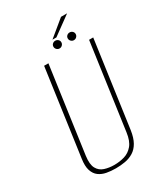

<svg xmlns="http://www.w3.org/2000/svg" viewBox="-191 -835 800 928"><g transform="rotate(-30 209.0 -371.5)"><path d="M173 12Q146 12 122 7.5Q98 3 80.5 -10Q63 -23 55 -47.5Q47 -72 53 -112L120 -591H144L77 -113Q71 -68 83.5 -45Q96 -22 121 -14Q146 -6 175 -6Q205 -6 232 -14Q259 -22 278.5 -45Q298 -68 304 -113L371 -591H394L327 -112Q321 -72 307 -47.5Q293 -23 272 -10Q251 3 225.5 7.5Q200 12 173 12ZM227 -626Q218 -626 211.5 -632.5Q205 -639 205 -648Q205 -657 211.5 -663Q218 -669 227 -669Q236 -669 242.5 -663Q249 -657 249 -648Q249 -639 242.5 -632.5Q236 -626 227 -626ZM307 -626Q298 -626 291.5 -632.5Q285 -639 285 -648Q285 -657 291.5 -663Q298 -669 307 -669Q316 -669 322.5 -663Q329 -657 329 -648Q329 -639 322.5 -632.5Q316 -626 307 -626ZM218 -680 309 -755H343L240 -680Z"/></g></svg>

Font: Alumni Sans Thin Thin
Style: Italic
Weight: 250
Italic angle: -8°
Version: Version 1.016